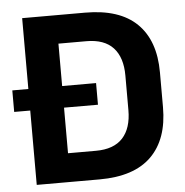

<svg xmlns="http://www.w3.org/2000/svg" viewBox="-48 -686 708 733"><g transform="rotate(-5 305.5 -319.5)"><path d="M323 -284.5 2 -285V-367.5H323ZM304.5 0H155V-110H300Q368.5 -110 402.8 -147.2Q437 -184.5 437 -254V-386.5Q437 -456 402.8 -493Q368.5 -530 300 -530H154.5V-639H304.5Q436.5 -639 503 -574Q569.5 -509 569.5 -387V-253.5Q569.5 -131 503.2 -65.5Q437 0 304.5 0ZM193 0H63.5V-639H193Z"/></g></svg>

Font: Anek Devanagari Medium SemiBold
Style: Regular
Weight: 600
Version: Version 1.003